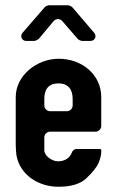

<svg xmlns="http://www.w3.org/2000/svg" viewBox="-20 -706 445 732"><path d="M40 -336V-155C40 -141 41 -126 43 -112C57 -40 125 6 203 6C252 6 287 -5 310 -27C333 -49 348 -68 355 -83C361 -98 366 -112 366 -127V-133C366 -136 364 -138 361 -138H270C265 -138 257 -132 255 -127C248 -107 231 -91 201 -91C178 -91 149 -112 149 -133V-182C149 -194 159 -204 171 -204H344C356 -204 366 -214 366 -226V-336C366 -421 293 -482 204 -482C120 -482 40 -418 40 -336ZM203 -388C242 -388 257 -363 257 -329V-304C257 -292 247 -282 235 -282H171C159 -282 149 -292 149 -304V-329C149 -362 162 -388 203 -388ZM218 -625 276 -558C279 -554 289 -550 293 -550H325C342 -550 350 -568 339 -581L256 -678C253 -682 243 -686 239 -686H167C163 -686 153 -682 150 -678L66 -581C55 -568 63 -550 80 -550H111C115 -550 125 -555 128 -558L184 -625C193 -636 209 -636 218 -625Z"/></svg>

Font: DIN Rundschrift
Style: Mittel
Weight: 400
Version: Version 1.027